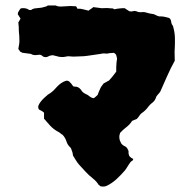

<svg xmlns="http://www.w3.org/2000/svg" viewBox="-20 -644 705 702"><path d="M619 -422Q604 -395 591.5 -366.5Q579 -338 566 -309Q562 -303 556.5 -297.5Q551 -292 549 -284Q548 -281 546 -278Q544 -275 542 -273Q529 -263 520.5 -251.5Q512 -240 499 -231Q494 -228 490 -221.5Q486 -215 480 -209Q477 -208 472.5 -206Q468 -204 463 -202Q455 -189 442.5 -179.5Q430 -170 419 -158Q412 -139 423 -120Q428 -113 436 -109.5Q444 -106 447 -98Q450 -94 450 -90Q450 -86 450 -83Q451 -75 455.5 -70.5Q460 -66 467 -63Q467 -58 463 -56Q459 -54 457 -51Q454 -47 451 -42.5Q448 -38 445 -33Q443 -30 440.5 -26Q438 -22 436 -20Q422 -4 406.5 10.5Q391 25 371 35Q361 40 347 37Q346 36 344 34Q342 32 340 31Q333 19 319 8Q305 -3 293.5 -15.5Q282 -28 270 -41Q263 -49 257.5 -58Q252 -67 247 -75Q246 -80 245.5 -84Q245 -88 243 -92Q242 -96 240.5 -99.5Q239 -103 237 -105Q227 -114 223 -127Q219 -140 209 -151Q205 -153 200.5 -157Q196 -161 191 -163Q175 -172 163.5 -184.5Q152 -197 141 -210V-232Q137 -236 132 -238.5Q127 -241 122 -244Q118 -252 121 -259Q124 -266 128 -271Q134 -279 141 -285.5Q148 -292 155 -298Q164 -303 171 -309Q178 -315 184 -322Q190 -329 197 -335Q204 -341 212 -345Q216 -347 221 -348.5Q226 -350 232 -347Q241 -339 248 -328Q253 -327 257 -327Q261 -327 265 -325Q273 -321 277.5 -313.5Q282 -306 292 -301Q300 -298 307 -292Q314 -286 323 -285Q327 -288 330 -290.5Q333 -293 337 -297Q340 -306 346 -319Q348 -324 351.5 -329Q355 -334 359 -339L379 -350Q391 -363 405 -382Q405 -390 405 -398.5Q405 -407 406 -415L408 -430Q407 -434 405.5 -440.5Q404 -447 396 -451Q391 -450 385 -450Q379 -450 373 -448Q367 -448 361 -448.5Q355 -449 348 -447Q336 -445 324 -443.5Q312 -442 300 -440Q287 -438 274.5 -438Q262 -438 248 -437Q241 -437 234.5 -438Q228 -439 221 -437Q204 -433 186 -439Q183 -440 179.5 -440.5Q176 -441 174 -442Q164 -442 156 -437.5Q148 -433 138 -437Q136 -439 133 -441Q130 -443 126 -444Q119 -443 110 -442.5Q101 -442 93 -447L62 -451Q61 -452 58.5 -453Q56 -454 54 -455Q53 -457 51 -459.5Q49 -462 47 -465Q48 -472 49.5 -479.5Q51 -487 51 -494Q51 -503 50.5 -511.5Q50 -520 49 -529Q49 -537 48.5 -545.5Q48 -554 47 -562Q49 -565 51 -568.5Q53 -572 55 -576L45 -592Q45 -598 48 -602Q51 -606 53 -610Q55 -614 61 -614Q72 -615 81 -611Q81 -611 81.5 -610.5Q82 -610 86 -608Q88 -607 90 -607.5Q92 -608 93 -607Q98 -611 105 -613Q112 -614 118.5 -614.5Q125 -615 132 -616Q138 -618 144 -619Q150 -620 155 -624H183Q191 -620 200.5 -620Q210 -620 220 -621Q224 -621 228.5 -621.5Q233 -622 237 -622Q242 -622 247.5 -621.5Q253 -621 258 -621Q260 -619 261 -616.5Q262 -614 263 -612Q274 -613 284 -610Q294 -607 304 -605Q308 -609 312.5 -611.5Q317 -614 321 -618L352 -614Q359 -614 365.5 -614.5Q372 -615 379 -614L394 -613Q394 -612 396 -611Q398 -610 399 -610Q404 -611 408 -612Q412 -613 416 -613Q421 -614 426.5 -614Q432 -614 436 -614Q441 -611 445 -608Q449 -605 453 -603Q460 -601 466 -603Q472 -605 478 -603Q484 -600 490 -599.5Q496 -599 503 -600Q509 -600 515 -598Q521 -596 526 -595Q530 -594 534.5 -593.5Q539 -593 543 -592Q549 -589 555.5 -586Q562 -583 569 -584Q576 -584 584 -582Q592 -580 599 -578Q604 -574 605 -569Q606 -564 607 -559Q608 -555 610.5 -552Q613 -549 613 -547Q619 -526 619.5 -506.5Q620 -487 619 -468Q618 -457 618.5 -445.5Q619 -434 619 -422Z"/></svg>

Font: Darumadrop One
Style: Regular
Weight: 400
Version: Version 1.000